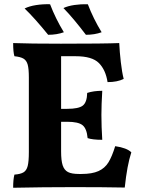

<svg xmlns="http://www.w3.org/2000/svg" viewBox="-20 -882 666 905"><path d="M599 -164Q579 -103 568 2Q468 0 328 0Q183 0 42 3Q42 -37 48 -59Q76 -61 90.5 -69.5Q105 -78 110.5 -99.5Q116 -121 116 -165V-517Q116 -558 110.5 -577.5Q105 -597 91 -605.5Q77 -614 48 -617Q42 -636 42 -679Q120 -676 267 -676Q471 -676 542 -679Q544 -637 549.5 -589Q555 -541 563 -510Q533 -495 487 -495Q478 -553 446 -585Q414 -617 337 -617H268V-369H297Q351 -369 370.5 -384.5Q390 -400 391 -444Q421 -454 462 -454Q458 -388 458 -340Q458 -285 462 -223Q416 -223 393 -231Q389 -276 369 -292Q349 -308 297 -308H268V-168Q268 -125 275.5 -102.5Q283 -80 300.5 -71Q318 -62 352 -62H364Q414 -62 444 -75.5Q474 -89 491 -116.5Q508 -144 523 -193Q578 -185 599 -164ZM96 -842Q118 -853 150 -858Q182 -863 216 -862Q242 -794 281 -730Q248 -718 207 -718Q142 -798 96 -842ZM279 -844Q300 -854 331 -858.5Q362 -863 394 -862Q420 -794 459 -730Q426 -718 385 -718Q325 -797 279 -844Z"/></svg>

Font: Vollkorn SC
Style: Bold
Weight: 700
Designer: Friedrich Althausen
Foundry: Friedrich Althausen
Version: Version 4.015